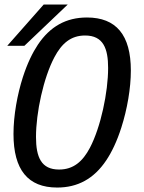

<svg xmlns="http://www.w3.org/2000/svg" viewBox="-20 -820 642 854"><path d="M12.2 -616.2H88.4L281.2 -799.8H174.3ZM234.4 14.2C325.2 14.2 397.5 -24.4 452.6 -106.9C476.6 -142.6 500 -190.9 519.5 -252C545.9 -334 562 -427.7 562 -506.3C562 -664.6 496.6 -742.2 366.7 -742.2C273.9 -742.2 202.6 -702.1 148.4 -621.1C125 -585.9 101.6 -538.6 81.5 -476.1C57.1 -399.9 40 -306.6 40 -224.1C40 -64.9 104 14.2 234.4 14.2ZM242.7 -65.9C163.6 -65.9 140.1 -120.6 140.1 -210.9C140.1 -318.4 173.3 -474.1 222.2 -565.9C254.4 -626.5 294.9 -662.1 358.4 -662.1C439.9 -662.1 460.9 -603.5 460.9 -517.6C460.9 -410.2 428.2 -254.4 379.9 -162.6C347.7 -101.6 306.6 -65.9 242.7 -65.9Z"/></svg>

Font: Hack
Style: Oblique
Weight: 400
Italic angle: -12°
Monospace: yes
Designer: Christopher Simpkins
Foundry: Christopher Simpkins
Version: Version 2.010